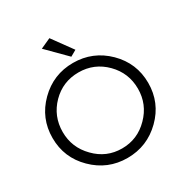

<svg xmlns="http://www.w3.org/2000/svg" viewBox="-224 -1503 1310 1366"><g transform="rotate(-30 431.0 -819.5)"><path d="M430.7 -1091.8Q592.8 -1091.8 709 -977.5Q824.2 -863.3 824.2 -701.2Q824.2 -539.1 709 -425.8Q592.8 -311.5 430.7 -311.5Q268.6 -311.5 153.3 -425.8Q38.1 -539.1 38.1 -701.2Q38.1 -863.3 153.3 -977.5Q268.6 -1091.8 430.7 -1091.8ZM430.7 -1013.7Q301.8 -1013.7 211.9 -922.9Q122.1 -831.1 122.1 -702.1Q122.1 -574.2 212.9 -482.4Q302.7 -389.6 430.7 -389.6Q558.6 -389.6 649.4 -482.4Q740.2 -574.2 740.2 -702.1Q740.2 -831.1 650.4 -921.9Q559.6 -1013.7 430.7 -1013.7ZM290 -1290Q310.5 -1299.8 374 -1328.1Q403.3 -1287.1 493.2 -1164.1Q480.5 -1157.2 443.4 -1135.7Q404.3 -1174.8 290 -1290Z"/></g></svg>

Font: Das Gitter
Style: Book
Weight: 400
Version: Version 006.000